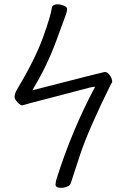

<svg xmlns="http://www.w3.org/2000/svg" viewBox="-20 -732 600 908"><path d="M506 -337Q397 -117 357.5 3.5Q318 124 314.5 135Q311 146 294 152Q277 158 259.5 155.5Q242 153 242.5 141Q243 129 247 116Q319 -114 430 -322Q412 -320 401 -317L176 -258Q120 -244 87 -234H86Q77 -233 62.5 -248.5Q48 -264 49 -275Q50 -286 55 -299Q145 -449 183 -554Q221 -659 226 -699Q229 -707 241.5 -710.5Q254 -714 274 -708Q294 -702 296.5 -693.5Q299 -685 292.5 -665.5Q286 -646 243.5 -532Q201 -418 133 -305L391 -371L472 -391Q484 -394 496 -380Q508 -366 510 -351Q512 -341 506 -337Z"/></svg>

Font: ToneOZ-Pinyin-WenKai-Regular
Style: Regular
Weight: 400
Designer: Fontworks Inc.
Foundry: ToneOZ
Version: Version 0.240331